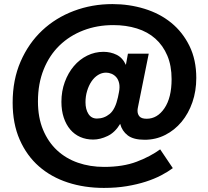

<svg xmlns="http://www.w3.org/2000/svg" viewBox="-20 -737 1020 941"><path d="M607 -474H709L656 -211Q655 -206 654.5 -202.5Q654 -199 654 -194Q654 -177 664 -166Q674 -155 699 -155Q751 -155 786 -206.5Q821 -258 821 -349Q821 -415 800 -464.5Q779 -514 741.5 -547.5Q704 -581 651 -597.5Q598 -614 535 -614Q456 -614 388.5 -588Q321 -562 271.5 -514Q222 -466 194 -396.5Q166 -327 166 -240Q166 -161 191 -101Q216 -41 259.5 -0.5Q303 40 362 60.5Q421 81 490 81Q583 81 650 55.5Q717 30 765 -5L827 87Q803 105 769.5 122.5Q736 140 694 153.5Q652 167 601 175.5Q550 184 489 184Q394 184 312.5 157.5Q231 131 171 78.5Q111 26 76.5 -52.5Q42 -131 42 -234Q42 -346 81 -435.5Q120 -525 186.5 -587.5Q253 -650 342 -683.5Q431 -717 531 -717Q613 -717 688 -694Q763 -671 819 -625.5Q875 -580 908.5 -512Q942 -444 942 -355Q942 -291 923 -236Q904 -181 870 -140Q836 -99 789.5 -75.5Q743 -52 689 -52Q634 -52 606 -73.5Q578 -95 569 -130Q544 -88 507.5 -70.5Q471 -53 437 -53Q402 -53 373.5 -65.5Q345 -78 324.5 -102Q304 -126 292.5 -160.5Q281 -195 281 -238Q281 -290 297.5 -335Q314 -380 342 -413Q370 -446 407.5 -464.5Q445 -483 487 -483Q522 -483 551.5 -468.5Q581 -454 597 -419ZM563 -285Q568 -310 564 -328.5Q560 -347 550 -358.5Q540 -370 526.5 -375.5Q513 -381 500 -381Q479 -381 460.5 -369.5Q442 -358 428.5 -338Q415 -318 407 -291.5Q399 -265 399 -236Q399 -201 413.5 -178.5Q428 -156 455 -156Q490 -156 517.5 -178.5Q545 -201 558 -260Z"/></svg>

Font: Post Grotesk Bold
Style: Bold
Weight: 700
Version: Version 1.0